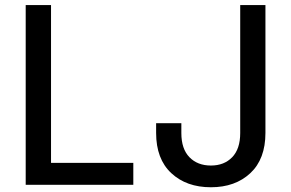

<svg xmlns="http://www.w3.org/2000/svg" viewBox="-20 -748 1179 777"><path d="M84 0V-727.5H186.5V-88.9H519.5V0ZM833.5 9.8Q734.4 9.8 673.1 -47.4Q611.8 -104.5 611.8 -210V-249.5H713.9V-209.5Q713.9 -145.5 746.6 -111.8Q779.3 -78.1 833.5 -78.1Q887.2 -78.1 919.7 -111.8Q952.1 -145.5 952.1 -209.5V-727.5H1054.2V-210Q1054.2 -104.5 993.2 -47.4Q932.1 9.8 833.5 9.8Z"/></svg>

Font: Inter Cardless
Style: Regular
Weight: 400
Designer: Rasmus Andersson
Foundry: rsms
Version: Version 4.001;git-9221beed3